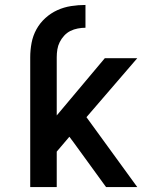

<svg xmlns="http://www.w3.org/2000/svg" viewBox="-20 -755 640 775"><path d="M102 0V-524Q102 -553 107.5 -582Q113 -611 127 -636.5Q141 -662 163 -682Q185 -702 211.5 -714Q238 -726 267 -730.5Q296 -735 325 -735V-643Q310 -643 294 -640Q278 -637 264 -630Q250 -623 239 -611Q228 -599 221 -585Q214 -571 211.5 -555.5Q209 -540 209 -524V-289L403 -520H534L329 -282L534 0H408L278 -179L260 -203L209 -143V0Z"/></svg>

Font: Iosevka Custom SmBdEx
Style: Regular
Weight: 600
Width: 7
Monospace: yes
Designer: Belleve Invis
Foundry: Belleve Invis
Version: Version 11.2.4; ttfautohint (v1.8.4)